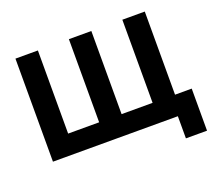

<svg xmlns="http://www.w3.org/2000/svg" viewBox="-138 -885 1368 1222"><g transform="rotate(-20 546.5 -274.0)"><path d="M923 0H77V-698H229V-135H439V-698H591V-135H801V-698H953V-135H1066V150H923Z"/></g></svg>

Font: Aneliza ExtraBold
Style: Regular
Weight: 800
Designer: Mike Abbink, Paul van der Laan, Pieter van Rosmalen
Foundry: Bold Monday
Version: Version 3.001;September 8, 2019;FontCreator 11.5.0.2425 64-b